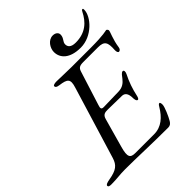

<svg xmlns="http://www.w3.org/2000/svg" viewBox="-270 -993 1131 1131"><g transform="rotate(-45 295.5 -427.5)"><path d="M434 -692C529 -692 606 -779 606 -836C606 -844 605 -846 601 -846C596 -846 594 -844 590 -836C561 -778 516 -734 434 -734C393 -734 382 -752 382 -771C382 -793 404 -802 404 -831C404 -848 389 -860 367 -860C329 -860 303 -819 303 -786C303 -736 342 -692 434 -692ZM-8 5C42 5 63 -1 112 -1C205 -1 328 5 465 5C481 5 490 -3 498 -16C512 -39 537 -96 537 -114C537 -122 536 -134 530 -134C522 -134 517 -124 512 -116C482 -66 440 -26 378 -26H223C181 -26 170 -41 189 -109L240 -291C248 -320 265 -322 288 -322L403 -320C426 -320 441 -305 441 -264C441 -257 443 -237 454 -237C461 -237 465 -249 467 -258C477 -305 492 -349 514 -392C521 -406 520 -420 510 -420C498 -420 486 -400 477 -389C461 -369 442 -353 408 -352L284 -349C283 -349 282 -349 281 -349C263 -349 260 -357 268 -380L335 -592C342 -614 352 -622 384 -622H506C559 -622 569 -602 565 -541C564 -526 569 -516 576 -516C582 -516 591 -521 593 -535C601 -593 623 -635 623 -647C623 -652 617 -660 612 -660C607 -660 584 -650 475 -650H314C272 -650 208 -653 193 -653C177 -653 162 -650 162 -642C162 -633 168 -628 188 -625C247 -617 262 -606 244 -549L107 -99C93 -54 70 -35 4 -24C-19 -20 -32 -15 -32 -6C-32 2 -24 5 -8 5Z"/></g></svg>

Font: EB Garamond
Style: Italic
Weight: 400
Italic angle: -17.2°
Designer: Georg Duffner and Octavio Pardo
Foundry: Georg Duffner
Version: Version 1.000;PS 001.000;hotconv 1.0.88;makeotf.lib2.5.64775